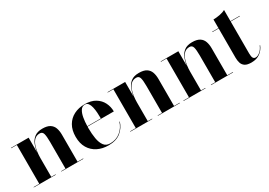

<svg xmlns="http://www.w3.org/2000/svg" viewBox="5 -1257 2708 1933"><g transform="rotate(-30 1359.0 -290.0)"><path d="M21.5 -4.5H87V-455.5H21.5V-460H226.5V-291.5Q232 -335 248 -376Q264 -417 298 -443.5Q332 -470 390 -470Q446 -470 476.8 -450.5Q507.5 -431 519.8 -396.8Q532 -362.5 532 -319V-4.5H597.5V0H341.5V-4.5H392V-316.5Q392 -379.5 383.5 -410.5Q375 -441.5 343.5 -441.5Q307.5 -441.5 284.5 -420.5Q261.5 -399.5 249 -366Q236.5 -332.5 231.5 -294.8Q226.5 -257 226.5 -223V-4.5H277V0H21.5Z M1103 -142Q1083.5 -77 1030 -33.5Q976.5 10 886 10Q815.5 10 760 -17.8Q704.5 -45.5 672.5 -99Q640.5 -152.5 640.5 -230Q640.5 -307.5 671.8 -361Q703 -414.5 757.5 -442.2Q812 -470 882.5 -470Q957 -470 1005.5 -440.2Q1054 -410.5 1077.8 -362.5Q1101.5 -314.5 1101.5 -260H796Q795.5 -250 795.5 -240Q795.5 -175.5 804.8 -120.8Q814 -66 838.5 -32.5Q863 1 910 1Q981 1 1030.2 -39.8Q1079.5 -80.5 1098 -142ZM882.5 -465.5Q850.5 -465.5 832 -437Q813.5 -408.5 805.2 -362.8Q797 -317 796 -264.5H953Q953 -297 950.8 -332Q948.5 -367 941.5 -397.5Q934.5 -428 920.5 -446.8Q906.5 -465.5 882.5 -465.5Z M1143.5 -4.5H1209V-455.5H1143.5V-460H1348.5V-291.5Q1354 -335 1370 -376Q1386 -417 1420 -443.5Q1454 -470 1512 -470Q1568 -470 1598.8 -450.5Q1629.5 -431 1641.8 -396.8Q1654 -362.5 1654 -319V-4.5H1719.5V0H1463.5V-4.5H1514V-316.5Q1514 -379.5 1505.5 -410.5Q1497 -441.5 1465.5 -441.5Q1429.5 -441.5 1406.5 -420.5Q1383.5 -399.5 1371 -366Q1358.5 -332.5 1353.5 -294.8Q1348.5 -257 1348.5 -223V-4.5H1399V0H1143.5Z M1762 -4.5H1827.5V-455.5H1762V-460H1967V-291.5Q1972.5 -335 1988.5 -376Q2004.5 -417 2038.5 -443.5Q2072.5 -470 2130.5 -470Q2186.5 -470 2217.2 -450.5Q2248 -431 2260.2 -396.8Q2272.5 -362.5 2272.5 -319V-4.5H2338V0H2082V-4.5H2132.5V-316.5Q2132.5 -379.5 2124 -410.5Q2115.5 -441.5 2084 -441.5Q2048 -441.5 2025 -420.5Q2002 -399.5 1989.5 -366Q1977 -332.5 1972 -294.8Q1967 -257 1967 -223V-4.5H2017.5V0H1762Z M2710.5 -100.5Q2692 -53 2651.2 -23Q2610.5 7 2549.5 7Q2501 7 2476 -9.2Q2451 -25.5 2442 -53.2Q2433 -81 2433 -116V-455.5H2360.5V-460H2433V-560Q2467 -560 2507 -567.5Q2547 -575 2573 -590V-460H2680V-455.5H2573V-85Q2573 -47.5 2582 -31.8Q2591 -16 2611 -16Q2635.5 -16 2662.5 -38.8Q2689.5 -61.5 2706 -102Z"/></g></svg>

Font: Bodoni* 36pt
Style: Bold
Weight: 700
Version: Version 2.3